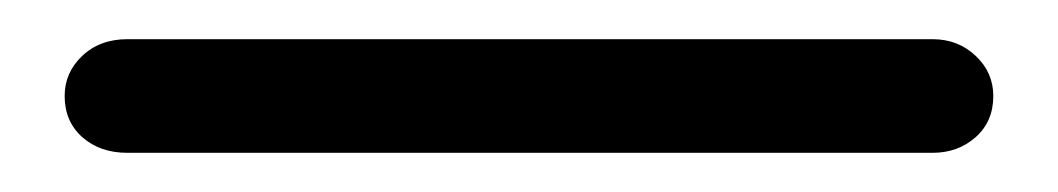

<svg xmlns="http://www.w3.org/2000/svg" viewBox="-20 -20 540 98"><path d="M45 58Q31 58 22 50Q13 42 13 29Q13 17 22 8.5Q31 0 45 0H456Q469 0 478 8.5Q487 17 487 29Q487 42 478 50Q469 58 456 58Z"/></svg>

Font: Nunito Medium
Style: Regular
Weight: 500
Designer: Vernon Adams
Foundry: Vernon Adams
Version: Version 3.602